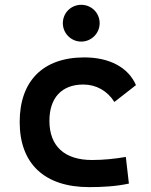

<svg xmlns="http://www.w3.org/2000/svg" viewBox="-20 -765 626 795"><path d="M349.1 9.8C402.8 9.8 460.4 6.8 513.7 -4.9L501 -115.2C456.1 -107.4 408.2 -102.5 360.8 -102.5C248 -102.5 184.6 -159.2 184.6 -264.6C184.6 -360.8 236.3 -415 325.2 -415C378.4 -415 424.8 -388.7 453.6 -342.8L543 -412.6C511.2 -485.8 433.6 -527.3 329.1 -527.3C157.2 -527.3 61.5 -428.7 61.5 -259.8C61.5 -85.9 165.5 9.8 349.1 9.8ZM316.4 -592.8C358.4 -592.8 392.6 -627 392.6 -668.9C392.6 -711.9 358.4 -745.1 316.4 -745.1C274.4 -745.1 240.2 -711.9 240.2 -668.9C240.2 -627 274.4 -592.8 316.4 -592.8Z"/></svg>

Font: Cascadia Code NF SemiBold
Style: Regular
Weight: 600
Monospace: yes
Designer: Aaron Bell
Foundry: Saja Typeworks
Version: Version 2404.023